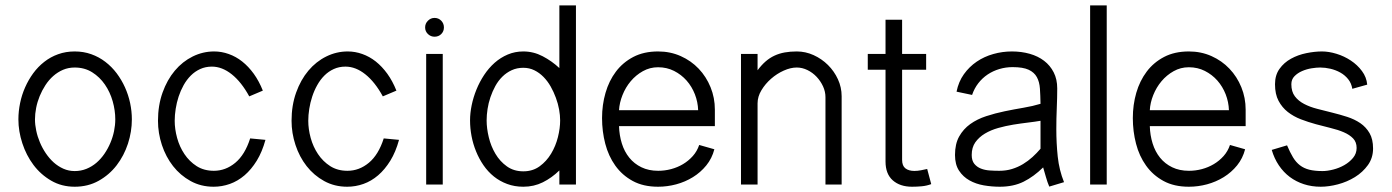

<svg xmlns="http://www.w3.org/2000/svg" viewBox="-20 -690 5204 718"><path d="M473.1 -243.7Q473.1 -197.8 458.5 -152.8Q443.8 -107.9 416.3 -72Q388.7 -36.1 348.9 -13.9Q309.1 8.3 259.3 8.3Q210.4 8.3 171.4 -14.4Q132.3 -37.1 105.2 -73.2Q78.1 -109.4 63.5 -154.3Q48.8 -199.2 48.8 -243.7Q48.8 -273.9 55.2 -304.7Q61.5 -335.4 74 -363.5Q86.4 -391.6 104.2 -416Q122.1 -440.4 145.5 -458.7Q168.9 -477.1 197.5 -487.3Q226.1 -497.6 259.3 -497.6Q292.5 -497.6 321.3 -487.3Q350.1 -477.1 374 -458.7Q397.9 -440.4 416.3 -416Q434.6 -391.6 447.3 -363.5Q460 -335.4 466.6 -304.7Q473.1 -273.9 473.1 -243.7ZM411.1 -243.7Q411.1 -276.9 401.4 -311.3Q391.6 -345.7 372.3 -373.8Q353 -401.9 324.7 -419.7Q296.4 -437.5 259.3 -437.5Q235.8 -437.5 215.8 -429Q195.8 -420.4 179.2 -405.8Q162.6 -391.1 149.9 -371.6Q137.2 -352.1 128.4 -330.6Q119.6 -309.1 115.2 -286.6Q110.8 -264.2 110.8 -243.7Q110.8 -223.6 115.5 -201.4Q120.1 -179.2 129.2 -157.7Q138.2 -136.2 151.4 -116.7Q164.6 -97.2 180.9 -82.5Q197.3 -67.9 217 -59.1Q236.8 -50.3 259.3 -50.3Q282.7 -50.3 303.2 -58.6Q323.7 -66.9 340.6 -81.3Q357.4 -95.7 370.6 -115Q383.8 -134.3 392.8 -155.8Q401.9 -177.2 406.5 -199.7Q411.1 -222.2 411.1 -243.7Z M972.7 -167Q960.4 -122.1 940.2 -89.1Q919.9 -56.2 894.5 -34.4Q869.1 -12.7 839.6 -2.2Q810.1 8.3 778.8 8.3Q731.4 8.3 692.9 -12.9Q654.3 -34.2 627.2 -68.8Q600.1 -103.5 585.4 -147.9Q570.8 -192.4 570.8 -238.3Q570.8 -295.9 587.9 -343.8Q605 -391.6 633.8 -425.8Q662.6 -460 700.7 -478.8Q738.8 -497.6 780.8 -497.6Q808.6 -497.6 835.4 -488Q862.3 -478.5 885.7 -460Q909.2 -441.4 929 -414.1Q948.7 -386.7 962.9 -351.1L912.1 -329.6Q882.8 -383.3 846.7 -412.1Q810.5 -440.9 772.5 -440.9Q748.5 -440.9 728.8 -431.9Q709 -422.9 693.6 -407.5Q678.2 -392.1 666.7 -371.6Q655.3 -351.1 647.9 -328.6Q640.6 -306.2 637 -283Q633.3 -259.8 633.3 -238.3Q633.3 -207.5 642.3 -174.3Q651.4 -141.1 669.7 -113.8Q688 -86.4 715.3 -68.8Q742.7 -51.3 779.8 -51.3Q823.7 -51.3 859.9 -81.3Q896 -111.3 915.5 -172.4Z M1472.2 -167Q1460 -122.1 1439.7 -89.1Q1419.4 -56.2 1394 -34.4Q1368.7 -12.7 1339.1 -2.2Q1309.6 8.3 1278.3 8.3Q1231 8.3 1192.4 -12.9Q1153.8 -34.2 1126.7 -68.8Q1099.6 -103.5 1085 -147.9Q1070.3 -192.4 1070.3 -238.3Q1070.3 -295.9 1087.4 -343.8Q1104.5 -391.6 1133.3 -425.8Q1162.1 -460 1200.2 -478.8Q1238.3 -497.6 1280.3 -497.6Q1308.1 -497.6 1335 -488Q1361.8 -478.5 1385.3 -460Q1408.7 -441.4 1428.5 -414.1Q1448.2 -386.7 1462.4 -351.1L1411.6 -329.6Q1382.3 -383.3 1346.2 -412.1Q1310.1 -440.9 1272 -440.9Q1248 -440.9 1228.3 -431.9Q1208.5 -422.9 1193.1 -407.5Q1177.7 -392.1 1166.3 -371.6Q1154.8 -351.1 1147.5 -328.6Q1140.1 -306.2 1136.5 -283Q1132.8 -259.8 1132.8 -238.3Q1132.8 -207.5 1141.8 -174.3Q1150.9 -141.1 1169.2 -113.8Q1187.5 -86.4 1214.8 -68.8Q1242.2 -51.3 1279.3 -51.3Q1323.2 -51.3 1359.4 -81.3Q1395.5 -111.3 1415 -172.4Z M1640.1 -587.4Q1640.1 -572.8 1630.1 -562.7Q1620.1 -552.7 1605 -552.7Q1590.8 -552.7 1580.3 -562.7Q1569.8 -572.8 1569.8 -587.4Q1569.8 -602.1 1580.3 -612.5Q1590.8 -623 1605 -623Q1620.1 -623 1630.1 -612.5Q1640.1 -602.1 1640.1 -587.4ZM1635.7 0H1573.7V-488.3H1635.7Z M2071.8 0V-52.7Q2043.5 -24.9 2010 -8.3Q1976.6 8.3 1937 8.3Q1904.3 8.3 1876.7 -2Q1849.1 -12.2 1826.9 -30Q1804.7 -47.9 1788.1 -72Q1771.5 -96.2 1760.3 -123.8Q1749 -151.4 1743.4 -180.9Q1737.8 -210.4 1737.8 -239.7Q1737.8 -267.1 1743.9 -296.6Q1750 -326.2 1761.7 -355Q1773.4 -383.8 1790.5 -409.7Q1807.6 -435.5 1829.6 -455.1Q1851.6 -474.6 1878.7 -486.1Q1905.8 -497.6 1937 -497.6Q1975.1 -497.6 2009.3 -479.7Q2043.5 -461.9 2071.8 -435.5V-669.9H2133.8V0ZM1799.8 -239.7Q1799.8 -210 1807.9 -176.5Q1815.9 -143.1 1832.8 -114.7Q1849.6 -86.4 1875.5 -67.9Q1901.4 -49.3 1937 -49.3Q1972.2 -49.3 1998 -68.1Q2023.9 -86.9 2041 -115.5Q2058.1 -144 2066.4 -177.2Q2074.7 -210.4 2074.7 -239.7Q2074.7 -258.8 2070.8 -280.5Q2066.9 -302.2 2058.8 -324.2Q2050.8 -346.2 2039.3 -366.5Q2027.8 -386.7 2012.5 -402.3Q1997.1 -418 1978.3 -427.2Q1959.5 -436.5 1937 -436.5Q1913.1 -436.5 1893.6 -427.5Q1874 -418.5 1858.6 -403.3Q1843.3 -388.2 1832.3 -368.2Q1821.3 -348.1 1814 -326.4Q1806.6 -304.7 1803.2 -282.2Q1799.8 -259.8 1799.8 -239.7Z M2651.4 -131.8Q2642.6 -97.7 2621.3 -71.5Q2600.1 -45.4 2571.3 -27.6Q2542.5 -9.8 2508.8 -0.7Q2475.1 8.3 2440.9 8.3Q2385.7 8.3 2346.2 -13.2Q2306.6 -34.7 2281 -70.6Q2255.4 -106.4 2243.4 -152.6Q2231.4 -198.7 2231.4 -248.5Q2231.4 -297.9 2244.4 -342.8Q2257.3 -387.7 2283.2 -422.1Q2309.1 -456.5 2348.4 -477.1Q2387.7 -497.6 2440.9 -497.6Q2486.8 -497.6 2525.6 -480.2Q2564.5 -462.9 2592.8 -433.1Q2621.1 -403.3 2637.2 -363.8Q2653.3 -324.2 2653.3 -279.8V-218.3H2294.9Q2295.9 -184.1 2305.4 -153.6Q2314.9 -123 2333.3 -100.3Q2351.6 -77.6 2378.7 -64.5Q2405.8 -51.3 2441.4 -51.3Q2465.8 -51.3 2489.7 -57.6Q2513.7 -64 2534.2 -76.2Q2554.7 -88.4 2570.8 -106.4Q2586.9 -124.5 2594.7 -147.9ZM2590.8 -277.8Q2589.8 -308.6 2578.6 -337.4Q2567.4 -366.2 2547.6 -388.7Q2527.8 -411.1 2500.7 -424.8Q2473.6 -438.5 2440.9 -438.5Q2410.2 -438.5 2384 -423.8Q2357.9 -409.2 2338.6 -386.2Q2319.3 -363.3 2307.9 -334.5Q2296.4 -305.7 2294.9 -277.8Z M2813 -488.3V-427.2Q2827.6 -446.8 2843 -460.2Q2858.4 -473.6 2876.2 -481.9Q2894 -490.2 2914.6 -493.9Q2935.1 -497.6 2959.5 -497.6Q2992.2 -497.6 3022.5 -483.9Q3052.7 -470.2 3076.2 -447Q3099.6 -423.8 3113.5 -393.6Q3127.4 -363.3 3127.4 -330.1V0H3066.9V-326.7Q3066.9 -347.2 3057.9 -366.9Q3048.8 -386.7 3033.9 -402.6Q3019 -418.5 2999.5 -428Q2980 -437.5 2959.5 -437.5Q2936.5 -437.5 2910.9 -426Q2885.3 -414.6 2863.5 -395.5Q2841.8 -376.5 2827.4 -352.5Q2813 -328.6 2813 -303.7V0H2751V-488.3Z M3462.4 -1.5Q3445.3 4.9 3427 6.6Q3408.7 8.3 3390.6 8.3Q3345.7 8.3 3318.6 -15.6Q3291.5 -39.6 3291.5 -85.9V-429.2H3225.1V-488.3H3291.5V-616.2H3353.5V-488.3H3443.4V-429.2H3353.5V-92.3Q3353.5 -69.8 3366 -60.3Q3378.4 -50.8 3399.4 -50.8Q3411.1 -50.8 3423.8 -53.2Q3436.5 -55.7 3447.3 -58.1Z M3903.8 7.8Q3896.5 -9.3 3891.4 -27.8Q3886.2 -46.4 3880.9 -64Q3846.2 -29.8 3808.1 -10.7Q3770 8.3 3718.8 8.3Q3689 8.3 3659.2 3.2Q3629.4 -2 3605.5 -15.4Q3581.5 -28.8 3566.4 -51.8Q3551.3 -74.7 3551.3 -110.4Q3551.3 -151.9 3566.9 -179.7Q3582.5 -207.5 3608.4 -226.1Q3634.3 -244.6 3668 -255.6Q3701.7 -266.6 3737.1 -273.9Q3772.5 -281.2 3807.4 -287.1Q3842.3 -293 3871.1 -301.8Q3870.6 -333 3868.9 -358.4Q3867.2 -383.8 3857.4 -401.6Q3847.7 -419.4 3826.7 -429.2Q3805.7 -439 3766.6 -439Q3741.2 -439 3717.3 -431.9Q3693.4 -424.8 3673.3 -411.4Q3653.3 -397.9 3638.4 -378.7Q3623.5 -359.4 3615.2 -335L3557.1 -347.2Q3564.5 -384.3 3584.5 -412.4Q3604.5 -440.4 3632.6 -459.5Q3660.6 -478.5 3694.6 -488Q3728.5 -497.6 3764.2 -497.6Q3799.8 -497.6 3830.8 -488.8Q3861.8 -480 3884.5 -462.6Q3907.2 -445.3 3920.4 -419.4Q3933.6 -393.6 3933.6 -359.4Q3933.6 -324.7 3931.9 -285.9Q3930.2 -247.1 3930.2 -206.5Q3930.2 -154.8 3935.5 -104.2Q3940.9 -53.7 3959 -8.8ZM3871.1 -238.3Q3851.6 -234.9 3824.7 -231.7Q3797.9 -228.5 3769.3 -223.9Q3740.7 -219.2 3712.9 -211.4Q3685.1 -203.6 3663.1 -190.4Q3641.1 -177.2 3627.4 -158Q3613.8 -138.7 3613.8 -110.4Q3613.8 -89.4 3623.5 -77.4Q3633.3 -65.4 3648.2 -59.6Q3663.1 -53.7 3681.4 -52.5Q3699.7 -51.3 3716.8 -51.3Q3742.7 -51.3 3764.6 -58.1Q3786.6 -64.9 3805.7 -76.4Q3824.7 -87.9 3841.1 -102.8Q3857.4 -117.7 3871.1 -133.8Z M4118.7 0H4056.6V-669.9H4118.7Z M4636.2 -131.8Q4627.4 -97.7 4606.2 -71.5Q4585 -45.4 4556.2 -27.6Q4527.3 -9.8 4493.7 -0.7Q4460 8.3 4425.8 8.3Q4370.6 8.3 4331.1 -13.2Q4291.5 -34.7 4265.9 -70.6Q4240.2 -106.4 4228.3 -152.6Q4216.3 -198.7 4216.3 -248.5Q4216.3 -297.9 4229.2 -342.8Q4242.2 -387.7 4268.1 -422.1Q4293.9 -456.5 4333.3 -477.1Q4372.6 -497.6 4425.8 -497.6Q4471.7 -497.6 4510.5 -480.2Q4549.3 -462.9 4577.6 -433.1Q4606 -403.3 4622.1 -363.8Q4638.2 -324.2 4638.2 -279.8V-218.3H4279.8Q4280.8 -184.1 4290.3 -153.6Q4299.8 -123 4318.1 -100.3Q4336.4 -77.6 4363.5 -64.5Q4390.6 -51.3 4426.3 -51.3Q4450.7 -51.3 4474.6 -57.6Q4498.5 -64 4519 -76.2Q4539.6 -88.4 4555.7 -106.4Q4571.8 -124.5 4579.6 -147.9ZM4575.7 -277.8Q4574.7 -308.6 4563.5 -337.4Q4552.2 -366.2 4532.5 -388.7Q4512.7 -411.1 4485.6 -424.8Q4458.5 -438.5 4425.8 -438.5Q4395 -438.5 4368.9 -423.8Q4342.8 -409.2 4323.5 -386.2Q4304.2 -363.3 4292.7 -334.5Q4281.2 -305.7 4279.8 -277.8Z M5037.1 -357.9Q5033.7 -378.9 5021.5 -394Q5009.3 -409.2 4992.2 -418.7Q4975.1 -428.2 4955.3 -432.9Q4935.5 -437.5 4917 -437.5Q4903.3 -437.5 4884.8 -434.6Q4866.2 -431.6 4849.4 -424.3Q4832.5 -417 4820.8 -405Q4809.1 -393.1 4809.1 -375Q4809.1 -347.2 4822.3 -329.8Q4835.4 -312.5 4856.9 -301.3Q4878.4 -290 4905.8 -283Q4933.1 -275.9 4961.9 -268.8Q4990.7 -261.7 5018.1 -252.9Q5045.4 -244.1 5066.9 -229.5Q5088.4 -214.8 5101.6 -192.1Q5114.7 -169.4 5114.7 -134.8Q5114.7 -99.6 5095.5 -72.8Q5076.2 -45.9 5046.9 -27.8Q5017.6 -9.8 4983.4 -0.7Q4949.2 8.3 4918.9 8.3Q4885.3 8.3 4856 -1.2Q4826.7 -10.7 4803.2 -28.3Q4779.8 -45.9 4762.5 -71.5Q4745.1 -97.2 4735.8 -129.4L4793 -146.5Q4804.2 -120.1 4815.2 -101.8Q4826.2 -83.5 4841.1 -72Q4856 -60.5 4876.2 -55.4Q4896.5 -50.3 4925.8 -50.3Q4943.4 -50.3 4965.6 -55.9Q4987.8 -61.5 5007.1 -72.5Q5026.4 -83.5 5039.8 -99.6Q5053.2 -115.7 5053.2 -136.7Q5053.2 -158.7 5040 -172.4Q5026.9 -186 5005.4 -195.3Q4983.9 -204.6 4956.5 -211.2Q4929.2 -217.8 4900.6 -225.6Q4872.1 -233.4 4844.7 -243.9Q4817.4 -254.4 4795.9 -271.2Q4774.4 -288.1 4761.2 -313Q4748 -337.9 4748 -375Q4748 -409.2 4764.9 -432.6Q4781.7 -456.1 4807.9 -470.5Q4834 -484.9 4865 -491.2Q4896 -497.6 4923.8 -497.6Q4949.2 -497.6 4978 -488.8Q5006.8 -480 5031.5 -463.6Q5056.2 -447.3 5073.2 -424.3Q5090.3 -401.4 5092.8 -373.5Z"/></svg>

Font: SengPathom
Style: Regular
Weight: 400
Designer: John M. Durdin
Foundry: Lao Script for Windows
Version: Version 1.300